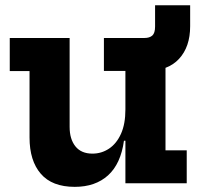

<svg xmlns="http://www.w3.org/2000/svg" viewBox="-20 -695 760 728"><path d="M455.5 -426H374V-551H607.5V-125H688V0H455.5ZM244 -551V-214Q244 -167.5 266 -140Q288 -112.5 330.5 -112.5Q365 -112.5 393.5 -131.5Q422 -150.5 438.8 -187.8Q455.5 -225 455.5 -280L482 -161.5H450Q438 -74 389.8 -30.2Q341.5 13.5 263.5 13.5Q177.5 13.5 134.8 -36Q92 -85.5 92 -173.5V-425.5H17V-551ZM701 -675V-595.5Q701 -517.5 658.8 -471.8Q616.5 -426 535.5 -426H481.5L528 -551Q547 -551 557.5 -560.2Q568 -569.5 568 -594.5V-675Z"/></svg>

Font: Hepta Slab
Style: Bold
Weight: 700
Designer: Michael LaGattuta
Foundry: Michael LaGattuta
Version: Version 1.100